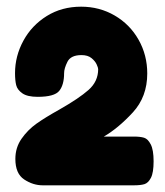

<svg xmlns="http://www.w3.org/2000/svg" viewBox="-20 -771 495 575"><path d="M440 -288Q440 -254 432 -238.5Q424 -223 412.5 -219.5Q401 -216 381 -216H108Q79 -216 52.5 -233.5Q26 -251 26 -295Q26 -329 44.5 -355.5Q63 -382 89 -400.5Q115 -419 158 -443Q216 -476 245 -501.5Q274 -527 274 -564Q274 -568 269.5 -578Q265 -588 254 -597Q243 -606 224 -606Q192 -606 182 -586Q172 -566 172 -552Q172 -517 157.5 -499Q143 -481 93 -481Q62 -481 47 -491.5Q32 -502 28.5 -516Q25 -530 25 -552Q25 -603 50 -649Q75 -695 120 -723Q165 -751 223 -751Q278 -751 323.5 -724.5Q369 -698 395 -652Q421 -606 421 -551Q421 -481 377.5 -434Q334 -387 291 -362H381Q400 -362 411.5 -358.5Q423 -355 431.5 -338.5Q440 -322 440 -288Z"/></svg>

Font: Fredoka One
Style: Regular
Weight: 400
Designer: Milena B. Brandão, Ben Nathan
Version: Version 2.000; ttfautohint (v1.5.33-1714) -l 8 -r 50 -G 200 